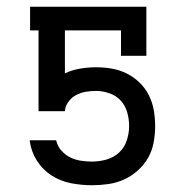

<svg xmlns="http://www.w3.org/2000/svg" viewBox="-20 -540 540 568"><path d="M252 8Q221 8 190 2Q159 -4 132.5 -21Q106 -38 89 -65Q72 -92 68 -123V-125H146L147 -122Q151 -106 162.5 -93.5Q174 -81 188.5 -74Q203 -67 219.5 -64.5Q236 -62 252 -62Q274 -62 295 -68Q316 -74 332 -88.5Q348 -103 355 -124.5Q362 -146 362 -167Q362 -187 356.5 -207Q351 -227 337.5 -242Q324 -257 304 -264Q284 -271 264 -271Q249 -271 234 -268.5Q219 -266 205.5 -259Q192 -252 182.5 -239Q173 -226 172 -211H94V-450H69V-520H413V-375H338V-450H172V-323Q193 -333 217 -337Q241 -341 264 -341Q288 -341 311 -337Q334 -333 355 -322.5Q376 -312 393 -295.5Q410 -279 420.5 -258Q431 -237 435 -213.5Q439 -190 439 -167Q439 -143 434.5 -118.5Q430 -94 418 -73Q406 -52 387.5 -35.5Q369 -19 347 -9Q325 1 300.5 4.5Q276 8 252 8Z"/></svg>

Font: Iosevka Curly Slab
Style: Regular
Weight: 400
Monospace: yes
Designer: Belleve Invis
Foundry: Belleve Invis
Version: Version 22.1.2; ttfautohint (v1.8.4)